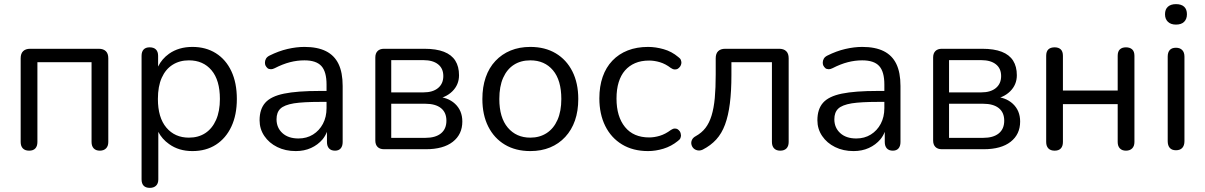

<svg xmlns="http://www.w3.org/2000/svg" viewBox="-20 -722 5831 929"><path d="M121 7Q101 7 90.5 -4Q80 -15 80 -35V-440Q80 -463 92 -474.5Q104 -486 126 -486H458Q480 -486 492 -474.5Q504 -463 504 -440V-35Q504 -15 493 -4Q482 7 463 7Q444 7 433.5 -4Q423 -15 423 -35V-421H161V-35Q161 -15 151 -4Q141 7 121 7Z M894 -56Q940 -56 973.5 -78Q1007 -100 1025.5 -142Q1044 -184 1044 -243Q1044 -334 1003.5 -382Q963 -430 894 -430Q849 -430 815 -408.5Q781 -387 762.5 -345.5Q744 -304 744 -243Q744 -153 785 -104.5Q826 -56 894 -56ZM705 187Q685 187 675 176.5Q665 166 665 146V-452Q665 -472 675 -482.5Q685 -493 704 -493Q724 -493 734.5 -482.5Q745 -472 745 -452V-400Q763 -437 798 -462Q845 -495 911 -495Q976 -495 1024.5 -464.5Q1073 -434 1099.5 -377.5Q1126 -321 1126 -243Q1126 -166 1099.5 -109.5Q1073 -53 1025 -22Q977 9 911 9Q845 9 798 -25Q764 -49 746 -84V146Q746 166 735 176.5Q724 187 705 187Z M1411 9Q1361 9 1321.5 -10.5Q1282 -30 1259 -64Q1236 -98 1236 -140Q1236 -194 1263.5 -225Q1291 -256 1354.5 -269Q1418 -282 1528 -282H1560V-313Q1560 -375 1535 -402.5Q1510 -430 1453 -430Q1418 -430 1383 -421Q1348 -412 1309 -392Q1299 -387 1291 -387Q1288 -387 1281.5 -388.5Q1275 -390 1269 -398Q1263 -406 1262.5 -412Q1262 -418 1262 -420Q1262 -429 1267 -438Q1272 -447 1284 -453Q1328 -475 1371 -485Q1414 -495 1453 -495Q1516 -495 1557 -474.5Q1598 -454 1618 -412.5Q1638 -371 1638 -306V-35Q1638 -15 1628.5 -4Q1619 7 1601 7Q1582 7 1572 -4Q1562 -15 1562 -35V-84Q1554 -64 1541 -48Q1518 -21 1485 -6Q1452 9 1411 9ZM1402 -222Q1355 -214 1336.5 -196Q1318 -178 1318 -145Q1318 -104 1346.5 -78Q1375 -52 1424 -52Q1464 -52 1494.5 -71Q1525 -90 1542.5 -123Q1560 -156 1560 -199V-229H1529Q1448 -229 1402 -222Z M1838 0Q1818 0 1807 -11Q1796 -22 1796 -42V-444Q1796 -464 1807 -475Q1818 -486 1838 -486H2033Q2091 -486 2128 -471.5Q2165 -457 2183 -428.5Q2201 -400 2201 -358Q2201 -312 2168.5 -280Q2136 -248 2084 -242V-255Q2146 -253 2181.5 -220Q2217 -187 2217 -134Q2217 -72 2171 -36Q2125 0 2041 0ZM1873 -55H2038Q2087 -55 2113.5 -76.5Q2140 -98 2140 -138Q2140 -178 2113.5 -199Q2087 -220 2038 -220H1873ZM1873 -275H2029Q2074 -275 2099.5 -296Q2125 -317 2125 -354Q2125 -391 2099.5 -411Q2074 -431 2029 -431H1873Z M2546 9Q2475 9 2423 -22Q2371 -53 2342.5 -109.5Q2314 -166 2314 -243Q2314 -301 2330 -347.5Q2346 -394 2377 -427Q2408 -460 2450.5 -477.5Q2493 -495 2546 -495Q2617 -495 2669 -464Q2721 -433 2749.5 -376.5Q2778 -320 2778 -243Q2778 -185 2762 -139Q2746 -93 2715 -59.5Q2684 -26 2641.5 -8.5Q2599 9 2546 9ZM2546 -56Q2591 -56 2625 -78Q2659 -100 2677.5 -142Q2696 -184 2696 -243Q2696 -334 2655.5 -382Q2615 -430 2546 -430Q2500 -430 2466.5 -408.5Q2433 -387 2414.5 -345.5Q2396 -304 2396 -243Q2396 -153 2437 -104.5Q2478 -56 2546 -56Z M3116 9Q3043 9 2990 -23Q2937 -55 2908.5 -112.5Q2880 -170 2880 -246Q2880 -304 2896 -350Q2912 -396 2943 -428.5Q2974 -461 3017.5 -478Q3061 -495 3116 -495Q3152 -495 3191 -484Q3230 -473 3262 -446Q3272 -439 3274.5 -431.5Q3277 -424 3277 -419Q3277 -414 3274.5 -407Q3272 -400 3265 -393.5Q3258 -387 3252 -386.5Q3246 -386 3245 -386Q3236 -386 3226 -393Q3200 -413 3173 -421Q3146 -429 3121 -429Q3082 -429 3053 -416.5Q3024 -404 3004 -381Q2984 -358 2973.5 -324Q2963 -290 2963 -245Q2963 -158 3004 -107.5Q3045 -57 3121 -57Q3146 -57 3172.5 -65Q3199 -73 3226 -93Q3236 -100 3245 -100Q3246 -100 3251.5 -99.5Q3257 -99 3264 -92.5Q3271 -86 3273 -78.5Q3275 -71 3275 -67Q3275 -62 3272.5 -54.5Q3270 -47 3260 -40Q3228 -14 3190 -2.5Q3152 9 3116 9Z M3755 7Q3736 7 3725.5 -4Q3715 -15 3715 -35V-421H3519V-359Q3519 -281 3511.5 -221.5Q3504 -162 3488 -119Q3472 -76 3445.5 -47Q3419 -18 3380 2Q3367 8 3355 5.5Q3343 3 3335.5 -4.5Q3328 -12 3325.5 -23Q3323 -34 3328 -45Q3333 -56 3346 -63Q3375 -79 3393.5 -103Q3412 -127 3423 -163Q3434 -199 3438.5 -247.5Q3443 -296 3443 -362V-440Q3443 -463 3455 -474.5Q3467 -486 3489 -486H3750Q3772 -486 3784 -474.5Q3796 -463 3796 -440V-35Q3796 -15 3785.5 -4Q3775 7 3755 7Z M4110 9Q4060 9 4020.5 -10.5Q3981 -30 3958 -64Q3935 -98 3935 -140Q3935 -194 3962.5 -225Q3990 -256 4053.5 -269Q4117 -282 4227 -282H4259V-313Q4259 -375 4234 -402.5Q4209 -430 4152 -430Q4117 -430 4082 -421Q4047 -412 4008 -392Q3998 -387 3990 -387Q3987 -387 3980.5 -388.5Q3974 -390 3968 -398Q3962 -406 3961.5 -412Q3961 -418 3961 -420Q3961 -429 3966 -438Q3971 -447 3983 -453Q4027 -475 4070 -485Q4113 -495 4152 -495Q4215 -495 4256 -474.5Q4297 -454 4317 -412.5Q4337 -371 4337 -306V-35Q4337 -15 4327.5 -4Q4318 7 4300 7Q4281 7 4271 -4Q4261 -15 4261 -35V-84Q4253 -64 4240 -48Q4217 -21 4184 -6Q4151 9 4110 9ZM4101 -222Q4054 -214 4035.5 -196Q4017 -178 4017 -145Q4017 -104 4045.5 -78Q4074 -52 4123 -52Q4163 -52 4193.5 -71Q4224 -90 4241.5 -123Q4259 -156 4259 -199V-229H4228Q4147 -229 4101 -222Z M4537 0Q4517 0 4506 -11Q4495 -22 4495 -42V-444Q4495 -464 4506 -475Q4517 -486 4537 -486H4732Q4790 -486 4827 -471.5Q4864 -457 4882 -428.5Q4900 -400 4900 -358Q4900 -312 4867.5 -280Q4835 -248 4783 -242V-255Q4845 -253 4880.5 -220Q4916 -187 4916 -134Q4916 -72 4870 -36Q4824 0 4740 0ZM4572 -55H4737Q4786 -55 4812.5 -76.5Q4839 -98 4839 -138Q4839 -178 4812.5 -199Q4786 -220 4737 -220H4572ZM4572 -275H4728Q4773 -275 4798.5 -296Q4824 -317 4824 -354Q4824 -391 4798.5 -411Q4773 -431 4728 -431H4572Z M5083 7Q5063 7 5052.5 -4Q5042 -15 5042 -35V-452Q5042 -473 5052.5 -483Q5063 -493 5083 -493Q5102 -493 5112.5 -483Q5123 -473 5123 -452V-284H5388V-452Q5388 -473 5398.5 -483Q5409 -493 5428 -493Q5447 -493 5458 -483Q5469 -473 5469 -452V-35Q5469 -15 5458 -4Q5447 7 5428 7Q5409 7 5398.5 -4Q5388 -15 5388 -35V-218H5123V-35Q5123 -15 5113 -4Q5103 7 5083 7Z M5670 5Q5650 5 5640 -6.5Q5630 -18 5630 -39V-448Q5630 -469 5640 -480Q5650 -491 5670 -491Q5689 -491 5700 -480Q5711 -469 5711 -448V-39Q5711 -18 5700.5 -6.5Q5690 5 5670 5ZM5670 -603Q5645 -603 5631 -616.5Q5617 -630 5617 -653Q5617 -677 5631 -689.5Q5645 -702 5670 -702Q5696 -702 5709.5 -689.5Q5723 -677 5723 -653Q5723 -630 5709.5 -616.5Q5696 -603 5670 -603Z"/></svg>

Font: Nunito
Style: Regular
Weight: 400
Designer: Vernon Adams
Foundry: Vernon Adams
Version: Version 3.602